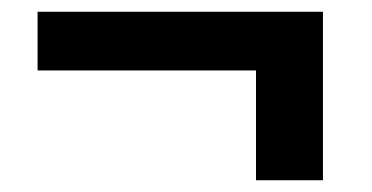

<svg xmlns="http://www.w3.org/2000/svg" viewBox="-20 -420 633 327"><path d="M416 -113V-300H44V-400H530V-113Z"/></svg>

Font: Bitter
Style: Bold
Weight: 700
Designer: Sol Matas, and Bitter project Authors
Foundry: Sol Matas
Version: Version 2.001